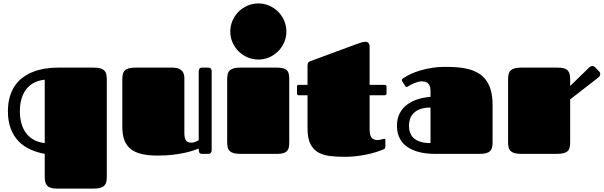

<svg xmlns="http://www.w3.org/2000/svg" viewBox="-20 -892 3499 1113"><path d="M599.1 132.8Q599.1 149.9 596.2 162.6Q593.3 175.3 585 183.8Q576.7 192.4 562 196.8Q547.4 201.2 523.9 201.2H310.1Q289.6 201.2 275.9 197.3Q262.2 193.4 254.2 184.8Q246.1 176.3 242.7 163.6Q239.3 150.9 239.3 133.3V0Q196.3 -7.8 157.5 -24.9Q118.7 -42 89.4 -71.5Q60.1 -101.1 43 -144.3Q25.9 -187.5 25.9 -247.6Q25.9 -295.4 37.4 -333Q48.8 -370.6 68.8 -398.7Q88.9 -426.8 116.5 -446Q144 -465.3 176.3 -477.3Q208.5 -489.3 243.7 -494.6Q278.8 -500 314.9 -500H523.9Q547.4 -500 562 -495.6Q576.7 -491.2 585 -482.9Q593.3 -474.6 596.2 -461.7Q599.1 -448.7 599.1 -432.1ZM95.2 -247.6Q95.2 -210.9 103.5 -179.2Q111.8 -147.5 129.2 -123Q146.5 -98.6 173.8 -82.8Q201.2 -66.9 239.3 -62.5V-430.2Q201.2 -425.8 173.8 -410.4Q146.5 -395 129.2 -370.8Q111.8 -346.7 103.5 -315.4Q95.2 -284.2 95.2 -247.6Z M1048.8 -119.1Q1048.8 -91.3 1057.9 -78.1Q1066.9 -64.9 1088.9 -64.9Q1100.1 -64.9 1112.5 -69.8Q1125 -74.7 1131.8 -79.1V-477.1Q1131.8 -485.4 1135.5 -492.7Q1139.2 -500 1151.9 -500H1183.1Q1187.5 -500 1191.9 -499.5Q1196.3 -499 1199.5 -496.8Q1202.6 -494.6 1204.8 -490Q1207 -485.4 1207 -477.1V-22.9Q1207 -14.6 1204.8 -10Q1202.6 -5.4 1199.5 -3.2Q1196.3 -1 1191.9 -0.5Q1187.5 0 1183.1 0H1151.9Q1139.2 0 1135.5 -7.3Q1131.8 -14.6 1131.8 -30.8Q1121.1 -26.9 1101.8 -20Q1082.5 -13.2 1053.2 -6.6Q1023.9 0 984.1 4.9Q944.3 9.8 893.1 9.8Q840.3 9.8 802 1Q763.7 -7.8 738.5 -27.6Q713.4 -47.4 701.2 -79.1Q689 -110.8 689 -157.2V-432.1Q689 -448.7 691.9 -461.7Q694.8 -474.6 703.1 -482.9Q711.4 -491.2 726.1 -495.6Q740.7 -500 764.2 -500H978Q1006.3 -500 1021 -491.7Q1035.6 -483.4 1042 -471.2Q1048.3 -459 1048.6 -444.8Q1048.8 -430.7 1048.8 -418.9Z M1296.9 -432.1Q1296.9 -448.7 1299.8 -461.7Q1302.7 -474.6 1311 -482.9Q1319.3 -491.2 1334 -495.6Q1348.6 -500 1372.1 -500H1585.9Q1608.4 -500 1622.3 -495.8Q1636.2 -491.7 1644 -483.4Q1651.9 -475.1 1654.3 -462.4Q1656.7 -449.7 1656.7 -432.1V-66.9Q1656.7 -50.3 1654.3 -37.8Q1651.9 -25.4 1644 -16.8Q1636.2 -8.3 1622.3 -4.2Q1608.4 0 1585.9 0H1372.1Q1348.6 0 1334 -4.4Q1319.3 -8.8 1311 -17.1Q1302.7 -25.4 1299.8 -38.1Q1296.9 -50.8 1296.9 -67.9ZM1314.9 -709Q1314.9 -742.7 1327.9 -772.5Q1340.8 -802.2 1362.8 -824.2Q1384.8 -846.2 1414.6 -859.1Q1444.3 -872.1 1478 -872.1Q1511.2 -872.1 1540.8 -859.1Q1570.3 -846.2 1592.3 -824.2Q1614.3 -802.2 1627.2 -772.5Q1640.1 -742.7 1640.1 -709Q1640.1 -675.8 1627.2 -646.2Q1614.3 -616.7 1592.3 -594.7Q1570.3 -572.8 1540.8 -559.8Q1511.2 -546.9 1478 -546.9Q1444.3 -546.9 1414.6 -559.8Q1384.8 -572.8 1362.8 -594.7Q1340.8 -616.7 1327.9 -646.2Q1314.9 -675.8 1314.9 -709Z M1711.9 -339.8Q1701.7 -339.8 1701.7 -350.6V-389.6Q1701.7 -399.9 1711.9 -399.9H1762.7V-510.7Q1762.7 -518.1 1764.9 -525.4Q1767.1 -532.7 1776.9 -536.6L2046.4 -636.2Q2064.9 -643.1 2077.1 -646.5Q2089.4 -649.9 2098.6 -649.9Q2102.1 -649.9 2106.2 -648.7Q2110.4 -647.5 2114 -644.5Q2117.7 -641.6 2120.1 -636.5Q2122.6 -631.3 2122.6 -624V-399.9H2210.4Q2220.7 -399.9 2220.7 -389.6V-350.6Q2220.7 -339.8 2210.4 -339.8H2122.6V-143.1Q2122.6 -108.4 2134 -94.2Q2145.5 -80.1 2169.4 -80.1Q2174.8 -80.1 2180.7 -81.3Q2186.5 -82.5 2191.7 -83.7Q2196.8 -85 2201.2 -86.2Q2205.6 -87.4 2208.5 -87.4Q2213.9 -87.4 2213.9 -81.1V-43.5Q2213.9 -33.7 2210 -30.3Q2206.1 -26.9 2203.1 -25.9Q2184.6 -18.1 2159.4 -10.3Q2134.3 -2.4 2105.2 3.7Q2076.2 9.8 2043.9 13.4Q2011.7 17.1 1979.5 17.1Q1933.1 17.1 1893.3 12.5Q1853.5 7.8 1824.5 -8.8Q1795.4 -25.4 1779.1 -58.1Q1762.7 -90.8 1762.7 -147V-339.8Z M2499.5 0Q2473.1 0 2446.5 -3.4Q2419.9 -6.8 2395.8 -14.4Q2371.6 -22 2350.6 -34.2Q2329.6 -46.4 2314.2 -64.5Q2298.8 -82.5 2290 -106.9Q2281.2 -131.3 2281.2 -163.1Q2281.2 -205.6 2297.4 -235.8Q2313.5 -266.1 2340.6 -286.1Q2367.7 -306.2 2402.8 -316.9Q2438 -327.6 2475.6 -330.6V-364.3Q2475.6 -383.3 2470.7 -394.5Q2465.8 -405.8 2458.3 -411.4Q2450.7 -417 2441.7 -418.7Q2432.6 -420.4 2424.3 -420.4Q2414.6 -420.4 2403.6 -417.5Q2392.6 -414.6 2382.3 -410.4Q2372.1 -406.2 2362.8 -401.4Q2353.5 -396.5 2347.2 -392.6Q2344.2 -390.6 2341.8 -389.2Q2339.4 -387.7 2336.9 -387.7Q2332.5 -387.7 2328.6 -394L2312 -420.4Q2309.6 -423.8 2309.6 -427.7Q2309.6 -431.6 2312.7 -434.6Q2315.9 -437.5 2318.8 -439.5Q2335 -450.7 2359.9 -462.4Q2384.8 -474.1 2415.8 -483.4Q2446.8 -492.7 2482.9 -498.5Q2519 -504.4 2557.6 -504.4Q2594.2 -504.4 2629.2 -502Q2664.1 -499.5 2695.1 -491.5Q2726.1 -483.4 2751.7 -468.5Q2777.3 -453.6 2796.1 -429.2Q2814.9 -404.8 2825.2 -369.1Q2835.4 -333.5 2835.4 -283.7V-65.9Q2835.4 -49.8 2832.5 -37.4Q2829.6 -24.9 2821.3 -16.6Q2813 -8.3 2798.3 -4.2Q2783.7 0 2760.3 0ZM2475.6 -268.6Q2440.4 -268.6 2416.5 -259.8Q2392.6 -251 2377.9 -236.3Q2363.3 -221.7 2356.9 -202.4Q2350.6 -183.1 2350.6 -162.6Q2350.6 -142.1 2356.9 -123.8Q2363.3 -105.5 2377.9 -91.8Q2392.6 -78.1 2416.5 -70.3Q2440.4 -62.5 2475.6 -62.5Z M2925.3 -432.1Q2925.3 -448.7 2928.2 -461.7Q2931.2 -474.6 2939.5 -482.9Q2947.8 -491.2 2962.4 -495.6Q2977.1 -500 3000.5 -500H3214.4Q3236.8 -500 3250.5 -495.6Q3264.2 -491.2 3272 -482.4Q3279.8 -473.6 3282.5 -460.4Q3285.2 -447.3 3285.2 -429.7V-393.6L3393.6 -499Q3404.3 -509.3 3413.6 -509.3Q3418.9 -509.3 3423.1 -507.1Q3427.2 -504.9 3430.2 -502L3452.1 -479Q3459.5 -471.7 3459.5 -462.9Q3459.5 -457.5 3456.3 -451.9Q3453.1 -446.3 3446.3 -440.9L3285.2 -315.9V-68.8Q3285.2 -51.8 3282.7 -38.8Q3280.3 -25.9 3272 -17.3Q3263.7 -8.8 3248 -4.4Q3232.4 0 3205.6 0H3000.5Q2977.1 0 2962.4 -4.4Q2947.8 -8.8 2939.5 -17.1Q2931.2 -25.4 2928.2 -38.1Q2925.3 -50.8 2925.3 -67.9Z"/></svg>

Font: Fascinate Cyrillic
Style: Regular
Weight: 900
Designer: Denis Ignatov
Foundry: Astigmatic (AOETI)
Version: Version 1.00 November 30, 2018, initial release